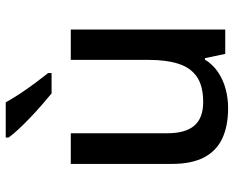

<svg xmlns="http://www.w3.org/2000/svg" viewBox="-93 -713 816 670"><g transform="rotate(-90 315.0 -378.0)"><path d="M547 -539V0H462L447 -71H442Q425 -43 398 -25Q371 -7 339 1.5Q307 10 273 10Q210 10 166.5 -10.5Q123 -31 100.5 -74.5Q78 -118 78 -186V-539H185V-202Q185 -139 211.5 -108Q238 -77 294 -77Q350 -77 382 -99Q414 -121 427.5 -163.5Q441 -206 441 -266V-539ZM293 -766Q305 -744 323 -716.5Q341 -689 360.5 -663Q380 -637 395 -618V-606H324Q307 -620 284.5 -639.5Q262 -659 239.5 -680.5Q217 -702 198.5 -722Q180 -742 170 -756V-766Z"/></g></svg>

Font: Noto Sans Thai Medium
Style: Regular
Weight: 500
Designer: Monotype Design Team
Foundry: Monotype Imaging Inc.
Version: Version 2.001